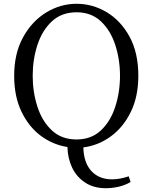

<svg xmlns="http://www.w3.org/2000/svg" viewBox="-20 -766 809 1016"><path d="M153 -365Q153 -279 178 -201.5Q203 -124 254.5 -76Q306 -28 385 -28Q463 -28 514 -76Q565 -124 590 -201.5Q615 -279 615 -365Q615 -451 590 -528Q565 -605 514 -653Q463 -701 385 -701Q306 -701 254.5 -653Q203 -605 178 -528Q153 -451 153 -365ZM661 167 671 197Q643 214 608 222Q573 230 541 230Q475 230 429.5 199.5Q384 169 361 119.5Q338 70 337 12Q260 0 196.5 -47Q133 -94 94 -174.5Q55 -255 55 -365Q55 -483 102 -568.5Q149 -654 224.5 -700Q300 -746 385 -746Q470 -746 544.5 -701.5Q619 -657 665.5 -572Q712 -487 712 -365Q712 -255 672 -173.5Q632 -92 566 -44Q500 4 421 14Q423 95 463.5 139Q504 183 573 183Q614 183 661 167Z"/></svg>

Font: Han-Nom Khai
Style: Regular
Weight: 400
Version: Version 1.200;June 22, 2023;FontCreator 14.0.0.2814 64-bit